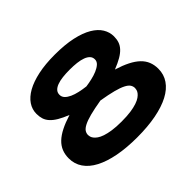

<svg xmlns="http://www.w3.org/2000/svg" viewBox="-153 -915 1160 1160"><g transform="rotate(-45 427.0 -335.0)"><path d="M621.1 -367.2Q671.4 -351.6 707 -333.5Q742.7 -315.4 765.6 -293.5Q788.6 -271.5 799.3 -244.6Q810.1 -217.8 810.1 -185.1Q810.1 -136.7 784.2 -98.9Q758.3 -61 709 -35.2Q659.7 -9.3 588.4 4.4Q517.1 18.1 426.8 18.1Q336.4 18.1 265.4 4.4Q194.3 -9.3 145 -35.2Q95.7 -61 69.8 -98.9Q43.9 -136.7 43.9 -185.1Q43.9 -217.8 54.7 -244.6Q65.4 -271.5 88.4 -293.5Q111.3 -315.4 147 -333.5Q182.6 -351.6 232.9 -367.2Q193.4 -382.8 167 -398.4Q140.6 -414.1 124.8 -431.4Q108.9 -448.7 102.5 -468.8Q96.2 -488.8 96.2 -513.2Q96.2 -550.8 117.7 -582.8Q139.2 -614.7 180.9 -638.2Q222.7 -661.6 284.4 -674.8Q346.2 -688 426.8 -688Q513.7 -688 576.7 -674.1Q639.6 -660.2 679.9 -636.2Q720.2 -612.3 739.5 -580.6Q758.8 -548.8 758.8 -513.2Q758.8 -488.8 752.2 -468.8Q745.6 -448.7 729.7 -431.4Q713.9 -414.1 687.3 -398.4Q660.6 -382.8 621.1 -367.2ZM579.1 -496.1Q579.1 -514.2 567.6 -526.4Q556.2 -538.6 535.6 -546.1Q515.1 -553.7 487.3 -556.9Q459.5 -560.1 426.8 -560.1Q394 -560.1 366.5 -556.9Q338.9 -553.7 318.6 -546.1Q298.3 -538.6 287.1 -526.4Q275.9 -514.2 275.9 -496.1Q275.9 -478 288.6 -464.8Q301.3 -451.7 322.3 -442.1Q343.3 -432.6 370.4 -426.5Q397.5 -420.4 426.8 -417Q451.2 -420.4 478 -426.5Q504.9 -432.6 527.3 -442.1Q549.8 -451.7 564.5 -464.8Q579.1 -478 579.1 -496.1ZM426.8 -296.9Q365.7 -286.6 326.7 -276.4Q287.6 -266.1 265.4 -254.6Q243.2 -243.2 234.6 -230.2Q226.1 -217.3 226.1 -202.1Q226.1 -196.3 228.3 -187.7Q230.5 -179.2 237.5 -169.7Q244.6 -160.2 258.1 -150.6Q271.5 -141.1 293.7 -133.5Q315.9 -126 348.4 -121.1Q380.9 -116.2 426.8 -116.2Q472.7 -116.2 505.4 -120.8Q538.1 -125.5 560.3 -133.1Q582.5 -140.6 595.9 -150.1Q609.4 -159.7 616.5 -169.2Q623.5 -178.7 625.7 -187.5Q627.9 -196.3 627.9 -202.1Q627.9 -217.3 619.4 -230.2Q610.8 -243.2 588.4 -254.6Q565.9 -266.1 526.9 -276.4Q487.8 -286.6 426.8 -296.9Z"/></g></svg>

Font: Syncopate
Style: Bold
Weight: 700
Designer: Astigmatic (AOETI)
Foundry: Astigmatic (AOETI)
Version: Version 1.001 2011